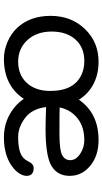

<svg xmlns="http://www.w3.org/2000/svg" viewBox="223 -768 553 1040"><g transform="rotate(90 500.0 -248.5)"><path d="M473.1 -243.7Q473.1 -375.5 380.4 -415Q349.6 -428.2 311 -428.2Q237.3 -428.2 194.3 -380.1Q151.4 -332 151.4 -251.2Q151.4 -170.4 197.5 -120.1Q243.7 -69.8 314.9 -69.8Q386.2 -69.8 429.7 -116.9Q473.1 -164.1 473.1 -243.7ZM562.5 -294.9 595.7 -293.9Q612.8 -293.5 702.6 -293.5Q792.5 -293.5 820.3 -308.1Q848.1 -322.8 848.1 -352.5Q848.1 -382.3 814.5 -405.3Q780.8 -428.2 739.7 -428.2Q668 -428.2 621.6 -391.6Q575.2 -355 562.5 -294.9ZM516.1 -100.6Q444.3 7.3 298.8 7.3Q253.4 7.3 208 -12Q162.6 -31.2 130.9 -64.9Q66.4 -134.3 66.4 -245.8Q66.4 -357.4 137.5 -431.4Q208.5 -505.4 314.9 -505.4Q382.3 -505.4 435.3 -478Q488.3 -450.7 520.5 -398.9Q594.2 -505.4 738.8 -505.4Q824.2 -505.4 878.7 -460.2Q933.1 -415 933.1 -349.1Q933.1 -283.2 879.9 -250.7Q826.7 -218.3 677.7 -218.3Q638.2 -218.3 560.5 -221.2Q569.3 -145.5 619.1 -107.7Q668.9 -69.8 723.1 -69.8Q777.3 -69.8 808.8 -81.8Q840.3 -93.8 854.2 -123.8Q868.2 -153.8 890.1 -153.8Q933.1 -153.8 933.1 -115.2Q933.1 -97.7 919.7 -75.9Q906.2 -54.2 879.9 -35.6Q819.8 7.3 724.4 7.3Q628.9 7.3 557.6 -53.7Q533.7 -74.2 516.1 -100.6Z"/></g></svg>

Font: Oldenburg
Style: Regular
Weight: 400
Designer: Nicole Fally
Foundry: Nicole Fally
Version: Version 1.001